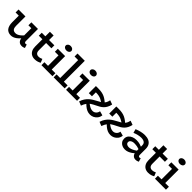

<svg xmlns="http://www.w3.org/2000/svg" viewBox="413 -2293 3904 3904"><g transform="rotate(45 2365.0 -341.5)"><path d="M266 14Q227 14 196 0.5Q165 -13 144 -39Q123 -65 111.5 -105Q100 -145 100 -197V-386H8V-471H207V-199Q207 -174 212 -153Q217 -132 228 -116.5Q239 -101 257.5 -93Q276 -85 304 -85Q328 -85 353.5 -95.5Q379 -106 405.5 -126.5Q432 -147 459 -177Q460 -178 461 -179V-386H377V-471H567V-125Q567 -100 576.5 -89.5Q586 -79 599 -79Q610 -79 616.5 -81Q623 -83 629 -86L653 -9Q640 -2 619.5 4Q599 10 575 10Q541 10 515.5 -4.5Q490 -19 476 -47Q465 -68 462 -97Q456 -91 451 -85Q421 -53 391.5 -31Q362 -9 331 2.5Q300 14 266 14Z M952 14Q900 14 861 -8.5Q822 -31 800.5 -74Q779 -117 779 -178V-386H676V-471H779V-602H886V-471H1038V-386H886V-177Q886 -143 896.5 -122Q907 -101 926 -90.5Q945 -80 968 -80Q995 -80 1018 -86.5Q1041 -93 1061 -103L1093 -24Q1068 -9 1033 2.5Q998 14 952 14Z M1138 0V-85H1242V-386H1138V-471H1348V-85H1454V0ZM1283 -569Q1250 -569 1227 -587Q1204 -605 1204 -631Q1204 -660 1227 -678.5Q1250 -697 1283 -697Q1320 -697 1342.5 -678.5Q1365 -660 1365 -631Q1365 -605 1342.5 -587Q1320 -569 1283 -569Z M1488 0V-85H1592V-601H1489V-686H1698V-85H1805V0Z M1846 0V-85H1950V-386H1846V-471H2056V-85H2162V0ZM1991 -569Q1958 -569 1935 -587Q1912 -605 1912 -631Q1912 -660 1935 -678.5Q1958 -697 1991 -697Q2028 -697 2050.5 -678.5Q2073 -660 2073 -631Q2073 -605 2050.5 -587Q2028 -569 1991 -569Z M2631 -484 2720 -451Q2708 -397 2687.5 -358.5Q2667 -320 2639 -292.5Q2611 -265 2576 -244.5Q2541 -224 2499 -204Q2448 -180 2408 -154Q2397 -146 2386 -138Q2413 -118 2437 -104Q2484 -76 2531 -76Q2573 -76 2604.5 -105Q2636 -134 2643 -180L2735 -155Q2729 -102 2700.5 -64Q2672 -26 2631 -6Q2590 14 2546 14Q2497 14 2457 -3.5Q2417 -21 2380 -52Q2360 -69 2339 -89Q2339 -88 2339 -88Q2309 -49 2287 14L2200 -21Q2219 -80 2247.5 -122Q2276 -164 2309 -193Q2342 -222 2377 -243Q2412 -264 2445 -282Q2482 -301 2512 -319Q2519 -322 2525 -326Q2523 -328 2521 -330Q2496 -347 2466.5 -361.5Q2437 -376 2399.5 -384Q2362 -392 2311 -392V-279H2221V-483H2289Q2350 -483 2395 -474Q2440 -465 2475 -448Q2510 -431 2542 -407Q2562 -391 2583 -374Q2595 -389 2606 -408Q2622 -438 2631 -484Z M3218 -484 3307 -451Q3295 -397 3274.5 -358.5Q3254 -320 3226 -292.5Q3198 -265 3163 -244.5Q3128 -224 3086 -204Q3035 -180 2995 -154Q2984 -146 2973 -138Q3000 -118 3024 -104Q3071 -76 3118 -76Q3160 -76 3191.5 -105Q3223 -134 3230 -180L3322 -155Q3316 -102 3287.5 -64Q3259 -26 3218 -6Q3177 14 3133 14Q3084 14 3044 -3.5Q3004 -21 2967 -52Q2947 -69 2926 -89Q2926 -88 2926 -88Q2896 -49 2874 14L2787 -21Q2806 -80 2834.5 -122Q2863 -164 2896 -193Q2929 -222 2964 -243Q2999 -264 3032 -282Q3069 -301 3099 -319Q3106 -322 3112 -326Q3110 -328 3108 -330Q3083 -347 3053.5 -361.5Q3024 -376 2986.5 -384Q2949 -392 2898 -392V-279H2808V-483H2876Q2937 -483 2982 -474Q3027 -465 3062 -448Q3097 -431 3129 -407Q3149 -391 3170 -374Q3182 -389 3193 -408Q3209 -438 3218 -484Z M3845 8Q3815 8 3791.5 -7Q3768 -22 3754 -50Q3748 -61 3745 -75Q3723 -56 3701 -40Q3663 -14 3625 0Q3587 14 3547 14Q3503 14 3465.5 -3Q3428 -20 3405 -53.5Q3382 -87 3382 -136Q3383 -187 3411.5 -221.5Q3440 -256 3485 -273.5Q3530 -291 3581 -291Q3640 -291 3684 -278Q3712 -269 3740 -258V-300Q3740 -334 3723.5 -354.5Q3707 -375 3679.5 -384Q3652 -393 3619 -393Q3575 -393 3528.5 -381.5Q3482 -370 3433 -350L3411 -433Q3466 -456 3522.5 -469.5Q3579 -483 3632 -483Q3698 -483 3745 -461.5Q3792 -440 3816.5 -398.5Q3841 -357 3841 -296V-127Q3841 -103 3850 -92Q3859 -81 3874 -81Q3883 -81 3890.5 -84Q3898 -87 3904 -89L3926 -12Q3915 -5 3893.5 1.5Q3872 8 3845 8ZM3740 -189Q3707 -200 3678 -206Q3635 -213 3600 -213Q3571 -214 3545.5 -205.5Q3520 -197 3504 -181Q3488 -165 3488 -140Q3488 -118 3500 -103.5Q3512 -89 3532 -82Q3552 -75 3575 -75Q3600 -75 3632 -85.5Q3664 -96 3701 -118Q3720 -129 3740 -144Z M4216 14Q4164 14 4125 -8.5Q4086 -31 4064.5 -74Q4043 -117 4043 -178V-386H3940V-471H4043V-602H4150V-471H4302V-386H4150V-177Q4150 -143 4160.5 -122Q4171 -101 4190 -90.5Q4209 -80 4232 -80Q4259 -80 4282 -86.5Q4305 -93 4325 -103L4357 -24Q4332 -9 4297 2.5Q4262 14 4216 14Z M4402 0V-85H4506V-386H4402V-471H4612V-85H4718V0ZM4547 -569Q4514 -569 4491 -587Q4468 -605 4468 -631Q4468 -660 4491 -678.5Q4514 -697 4547 -697Q4584 -697 4606.5 -678.5Q4629 -660 4629 -631Q4629 -605 4606.5 -587Q4584 -569 4547 -569Z"/></g></svg>

Font: BioRhyme ExtraBold Medium
Style: Regular
Weight: 500
Version: Version 1.600;gftools[0.9.33]